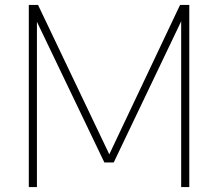

<svg xmlns="http://www.w3.org/2000/svg" viewBox="-20 -760 886 780"><path d="M711.5 -740H749V0H716V-673.5L442 -100H404L130 -671.5V0H97V-740H134.5L424 -133Z"/></svg>

Font: Encode Sans Thin
Style: Regular
Weight: 250
Designer: Multiple Designers
Foundry: Impallari Type
Version: Version 2.000